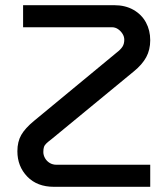

<svg xmlns="http://www.w3.org/2000/svg" viewBox="-20 -720 649 740"><path d="M188 0Q123 0 85 -39.5Q47 -79 47 -137Q47 -174 62 -200Q77 -226 111 -254L428 -516Q445 -529 452 -540Q459 -551 459 -567Q459 -579 452 -590Q445 -601 434.5 -608Q424 -615 411 -615H69V-700H420Q463 -700 494.5 -682Q526 -664 542.5 -633.5Q559 -603 559 -565Q559 -528 543.5 -499.5Q528 -471 496 -445L179 -184Q167 -175 159.5 -168Q152 -161 149.5 -153.5Q147 -146 147 -134Q147 -122 153.5 -110.5Q160 -99 171.5 -92Q183 -85 198 -85H559V0Z"/></svg>

Font: MuseoModerno SemiBold
Style: Regular
Weight: 400
Version: Version 1.001